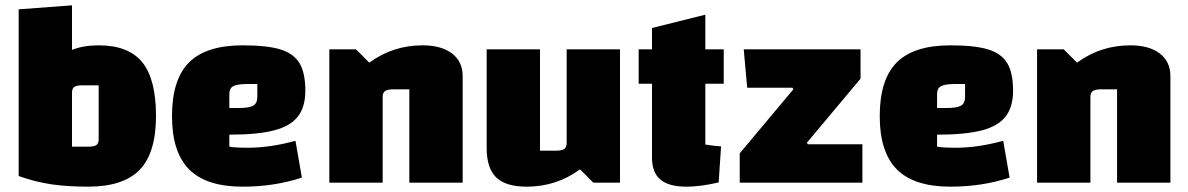

<svg xmlns="http://www.w3.org/2000/svg" viewBox="-20 -685 4454 720"><path d="M565 -250Q565 -112 504 -48.5Q443 15 310 15Q232 15 171.5 6Q111 -3 50 -25V-650L250 -665V-498Q293 -515 350 -515Q462 -515 513.5 -451.5Q565 -388 565 -250ZM350 -365H289Q267 -365 258.5 -359Q250 -353 250 -337V-135H311Q333 -135 341.5 -141Q350 -147 350 -163Z M1088 -157 1112 -19Q1009 15 890 15Q754 15 689.5 -49.5Q625 -114 625 -250Q625 -387 689 -451Q753 -515 890 -515Q982 -515 1032 -499.5Q1082 -484 1103.5 -447.5Q1125 -411 1125 -345Q1125 -284 1097 -248Q1069 -212 1007.5 -196Q946 -180 840 -180V-135Q861 -131 910 -131Q993 -131 1088 -157ZM840 -332V-280H876Q915 -280 930 -289Q945 -298 945 -322V-370H909Q870 -370 855 -362Q840 -354 840 -332Z M1215 -500H1315L1365 -450Q1453 -515 1565 -515Q1635 -515 1675 -484.5Q1715 -454 1715 -400V0H1515V-350H1454Q1433 -350 1424 -343.5Q1415 -337 1415 -322V0H1215Z M2305 0H2205L2155 -50Q2067 15 1955 15Q1877 15 1841 -19.5Q1805 -54 1805 -130V-500H2005V-120H2066Q2087 -120 2096 -126.5Q2105 -133 2105 -148V-500H2305Z M2625 -371V-143Q2654 -138 2684 -136L2675 -1Q2608 15 2554 15Q2488 15 2456.5 -11.5Q2425 -38 2425 -94V-371H2375V-500H2425V-580L2625 -630V-500H2694V-371Z M2952 -356H2782L2769 -500H3207V-390L3006 -150L3009 -144H3214V0H2754V-110L2955 -350Z M3742 -157 3766 -19Q3663 15 3544 15Q3408 15 3343.5 -49.5Q3279 -114 3279 -250Q3279 -387 3343 -451Q3407 -515 3544 -515Q3636 -515 3686 -499.5Q3736 -484 3757.5 -447.5Q3779 -411 3779 -345Q3779 -284 3751 -248Q3723 -212 3661.5 -196Q3600 -180 3494 -180V-135Q3515 -131 3564 -131Q3647 -131 3742 -157ZM3494 -332V-280H3530Q3569 -280 3584 -289Q3599 -298 3599 -322V-370H3563Q3524 -370 3509 -362Q3494 -354 3494 -332Z M3869 -500H3969L4019 -450Q4107 -515 4219 -515Q4289 -515 4329 -484.5Q4369 -454 4369 -400V0H4169V-350H4108Q4087 -350 4078 -343.5Q4069 -337 4069 -322V0H3869Z"/></svg>

Font: Changa ExtraBold
Style: Regular
Weight: 800
Designer: Eduardo Rodriguez Tunni
Foundry: Eduardo Rodriguez Tunni
Version: Version 2.002; ttfautohint (v1.5) -l 8 -r 50 -G 220 -x 14 -H